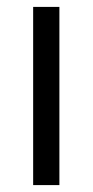

<svg xmlns="http://www.w3.org/2000/svg" viewBox="-20 -536 268 556"><path d="M152 0H76V-516H152Z"/></svg>

Font: IBM Plex Sans Condensed
Style: Regular
Weight: 400
Width: 3
Designer: Mike Abbink, Paul van der Laan, Pieter van Rosmalen
Foundry: Bold Monday
Version: Version 3.201